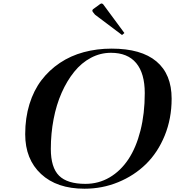

<svg xmlns="http://www.w3.org/2000/svg" viewBox="-20 -1094 1024 1123"><path d="M564.9 -1069.8Q570.8 -1073.7 573.7 -1073.7Q578.6 -1073.7 583.5 -1068.8L707.5 -900.9L693.8 -889.2L535.6 -1008.3L523.9 -1022.9Q520 -1028.8 520 -1030.8Q520 -1037.1 524.9 -1040.5ZM479.5 -18.6Q556.6 -18.6 621.1 -56.4Q685.5 -94.2 731 -162.6Q776.4 -231 801.5 -330.3Q826.7 -429.7 826.7 -549.3Q826.7 -665 776.6 -725.1Q726.6 -785.2 628.9 -785.2Q566.9 -785.2 511.7 -755.9Q456.5 -726.6 414.1 -674.1Q371.6 -621.6 340.6 -551.5Q309.6 -481.4 293.5 -397.2Q277.3 -313 277.3 -223.1Q277.3 -114.3 325.4 -66.4Q373.5 -18.6 479.5 -18.6ZM633.3 -809.6Q805.7 -809.6 894.8 -734.9Q983.9 -660.2 983.9 -516.6Q983.9 -400.4 943.4 -301Q902.8 -201.7 833.5 -134Q764.2 -66.4 671.1 -28.3Q578.1 9.8 474.1 9.8Q312.5 9.8 220 -76.4Q127.4 -162.6 127.4 -309.1Q127.4 -404.3 152.3 -484.9Q177.2 -565.4 222.4 -624.8Q267.6 -684.1 330.3 -726.1Q393.1 -768.1 469.7 -788.8Q546.4 -809.6 633.3 -809.6Z"/></svg>

Font: QumpellkaNo12
Style: Regular
Weight: 500
Designer: gluk (gluksza@wp.pl)
Foundry: gluk (gluksza@wp.pl)
Version: Version 00.480